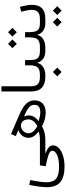

<svg xmlns="http://www.w3.org/2000/svg" viewBox="907 -1594 968 2823"><g transform="rotate(-90 1391.5 -182.0)"><path d="M553.2 4.9Q615.7 28.8 640.6 53.5Q665.5 78.1 665.5 115.7Q665.5 163.1 624.8 200.7Q584 238.3 513.7 260.3Q443.4 282.2 354 282.2Q199.2 282.2 125.2 219.2Q51.3 156.2 51.3 24.4Q51.3 -23.4 60.1 -90.1Q68.8 -156.7 85 -236.3L156.2 -222.2Q140.6 -147 132.1 -84.7Q123.5 -22.5 123.5 19Q123.5 116.2 177.5 159.2Q231.4 202.1 353.5 202.1Q422.9 202.1 475.1 189.5Q527.3 176.8 556.9 154.3Q586.4 131.8 586.4 102.5Q586.4 82 567.4 67.4Q548.3 52.7 499.5 38.3Q450.7 23.9 360.4 5.4L371.6 -79.6H714.4V0H553.2Z M714.4 -79.6H738.8Q779.3 -79.6 809.8 -84Q840.3 -88.4 871.6 -99.1Q777.3 -165.5 777.3 -246.1Q777.3 -296.9 807.1 -338.1Q836.9 -379.4 886.7 -393.1L887.2 -397.9L802.2 -434.6L833.5 -504.4L1086.4 -395.5Q1175.3 -358.4 1228.3 -323Q1281.2 -287.6 1304.4 -247.8Q1327.6 -208 1327.6 -157.2Q1327.6 -81.5 1279.8 -38.1Q1231.9 5.4 1147.9 5.4Q1049.8 5.4 947.3 -48.8Q899.4 -23.4 852.5 -11.7Q805.7 0 747.1 0H714.4Q700.2 0 700.2 -40Q700.2 -79.6 714.4 -79.6ZM949.7 -118.2Q996.1 -141.6 1022 -175.3Q1047.9 -209 1047.9 -246.6Q1047.9 -299.8 1022.7 -329.3Q997.6 -358.9 953.1 -358.9Q923.8 -358.9 898.9 -343.3Q874 -327.6 859.1 -302Q844.2 -276.4 844.2 -245.1Q844.2 -210.9 871.8 -177.5Q899.4 -144 949.7 -118.2ZM1022 -101.1Q1055.2 -88.9 1089.4 -81.5Q1123.5 -74.2 1152.8 -74.2Q1262.2 -74.2 1262.2 -160.6Q1262.2 -206.1 1224.1 -240.2Q1186 -274.4 1092.3 -313Q1116.7 -248 1098.4 -193.6Q1080.1 -139.2 1022 -101.1Z M1458.5 -645.5H1535.2V-210.4Q1535.2 -140.6 1565.7 -110.1Q1596.2 -79.6 1674.8 -79.6H1675.3V0H1674.8Q1568.8 0 1513.7 -52.2Q1458.5 -104.5 1458.5 -209Z M1919.9 -231.9Q1919.9 -182.1 1929.7 -148.2Q1939.5 -114.3 1967.8 -96.9Q1996.1 -79.6 2050.8 -79.6H2086.4V0H2048.8Q1986.8 0 1942.4 -30Q1897.9 -60.1 1883.3 -115.7H1878.4Q1864.3 -59.6 1814 -29.8Q1763.7 0 1700.2 0H1675.3Q1661.1 0 1661.1 -40Q1661.1 -79.6 1675.3 -79.6H1700.2Q1760.3 -79.6 1791 -97.2Q1821.8 -114.7 1832.5 -148.7Q1843.3 -182.6 1843.3 -231.9V-297.9H1919.9ZM1681.2 175.3 1745.1 111.3 1809.6 175.3 1745.1 239.7Z M2331.1 -231.9Q2331.1 -182.1 2340.8 -148.2Q2350.6 -114.3 2378.9 -96.9Q2407.2 -79.6 2461.9 -79.6H2497.6V0H2460Q2397.9 0 2353.5 -30Q2309.1 -60.1 2294.4 -115.7H2289.6Q2275.4 -59.6 2225.1 -29.8Q2174.8 0 2111.3 0H2086.4Q2072.3 0 2072.3 -40Q2072.3 -79.6 2086.4 -79.6H2111.3Q2171.4 -79.6 2202.1 -97.2Q2232.9 -114.7 2243.7 -148.7Q2254.4 -182.6 2254.4 -231.9V-297.9H2331.1ZM2095.2 -483.9 2159.2 -547.9 2223.1 -483.9 2159.2 -419.4ZM2265.1 -483.9 2329.1 -547.9 2393.6 -483.9 2329.1 -419.4Z M2703.1 -374Q2716.3 -322.3 2724.4 -276.1Q2732.4 -230 2732.4 -192.9Q2732.4 -99.6 2682.4 -49.8Q2632.3 0 2522.5 0H2497.6Q2483.4 0 2483.4 -40Q2483.4 -79.6 2497.6 -79.6H2522.5Q2596.2 -79.6 2627.4 -109.4Q2658.7 -139.2 2658.7 -196.8Q2658.7 -226.1 2651.1 -266.4Q2643.6 -306.6 2631.8 -354.5ZM2413.6 175.3 2477.5 111.3 2541.5 175.3 2477.5 239.7ZM2583.5 175.3 2647.5 111.3 2711.9 175.3 2647.5 239.7Z"/></g></svg>

Font: Estedad-FD Regular
Style: FD-Regular
Weight: 400
Designer: Amin Abedi
Version: Version 7.3